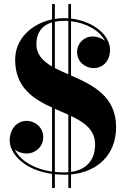

<svg xmlns="http://www.w3.org/2000/svg" viewBox="-20 -850 634 950"><path d="M237.5 -830V-754C138 -733 55 -659.5 55 -555C55 -417.5 144 -360.5 237.5 -318V-1C140 -15 77 -61.5 53.5 -109.5C69.5 -97 91.5 -90.5 112.5 -90.5C154 -90.5 194 -123.5 194 -171C194 -222.5 150.5 -252 112.5 -252C61 -252 28 -208.5 28 -155C28 -89.5 100 -8.5 237.5 10.5V80H251.5V12C267 13.5 283 14.5 300 14.5C306 14.5 312 14.5 318 14V80H331.5V13C463.5 1 554.5 -86 554.5 -220C554.5 -375 438 -429.5 331.5 -476.5V-745C406.5 -736.5 473 -699 499 -648.5C482.5 -661.5 460 -669.5 438.5 -669.5C395.5 -669.5 361.5 -636.5 361.5 -591.5C361.5 -542.5 404.5 -513 442.5 -513C494 -513 524.5 -554 524.5 -601.5C524.5 -681.5 435.5 -746 331.5 -758V-830H318V-759.5C311 -760 304 -760 297 -760C281.5 -760 266.5 -759 251.5 -756.5V-830ZM298 -747C304.5 -747 311 -747 318 -746.5V-482.5C294.5 -492.5 272 -502.5 251.5 -513.5V-742.5C265 -745.5 280.5 -747 298 -747ZM160 -631.5C160 -683.5 184 -723 237.5 -739.5V-521C192 -548 160 -580 160 -631.5ZM296.5 3C281 3 265.5 2 251.5 0.5V-311.5C274 -301.5 296.5 -292 318 -282.5V2C311 2.5 304 3 296.5 3ZM450.5 -135C450.5 -61 410.5 -10.5 331.5 0.5V-276C398 -244.5 450.5 -207.5 450.5 -135Z"/></svg>

Font: Bodoni* 16pt
Style: Bold
Weight: 700
Version: Version 2.3